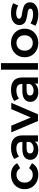

<svg xmlns="http://www.w3.org/2000/svg" viewBox="1512 -2294 789 3852"><g transform="rotate(-90 1906.0 -367.5)"><path d="M328 7Q201 7 119 -70Q37 -147 37 -267Q37 -388 118.5 -464.5Q200 -541 328 -541Q408 -541 468 -508.5Q528 -476 558 -415L458 -357Q412 -431 327 -431Q258 -431 213.5 -386.5Q169 -342 169 -267Q169 -192 213.5 -148Q258 -104 327 -104Q412 -104 458 -178L558 -120Q528 -59 468 -26Q408 7 328 7Z M992 0V-65Q946 7 825 7Q734 7 680 -37.5Q626 -82 626 -153Q626 -226 680 -269.5Q734 -313 849 -313H985V-319Q985 -433 853 -433Q758 -433 693 -381L643 -475Q729 -541 870 -541Q989 -541 1052.5 -484Q1116 -427 1116 -312V0ZM754 -159Q754 -126 780.5 -106.5Q807 -87 853 -87Q899 -87 934.5 -107.5Q970 -128 985 -167V-228H860Q754 -228 754 -159Z M1405 0 1177 -535H1312L1475 -144L1643 -535H1769L1540 0Z M2155 0V-65Q2109 7 1988 7Q1897 7 1843 -37.5Q1789 -82 1789 -153Q1789 -226 1843 -269.5Q1897 -313 2012 -313H2148V-319Q2148 -433 2016 -433Q1921 -433 1856 -381L1806 -475Q1892 -541 2033 -541Q2152 -541 2215.5 -484Q2279 -427 2279 -312V0ZM1917 -159Q1917 -126 1943.5 -106.5Q1970 -87 2016 -87Q2062 -87 2097.5 -107.5Q2133 -128 2148 -167V-228H2023Q1917 -228 1917 -159Z M2435 0V-742H2566V0Z M2970 7Q2846 7 2765 -70Q2684 -147 2684 -267Q2684 -387 2765 -464Q2846 -541 2970 -541Q3096 -541 3176.5 -464Q3257 -387 3257 -267Q3257 -147 3176 -70Q3095 7 2970 7ZM2970 -104Q3038 -104 3081.5 -148.5Q3125 -193 3125 -267Q3125 -342 3081.5 -386.5Q3038 -431 2970 -431Q2903 -431 2859.5 -386Q2816 -341 2816 -267Q2816 -193 2859.5 -148.5Q2903 -104 2970 -104Z M3542 7Q3477 7 3414.5 -9.5Q3352 -26 3315 -52L3364 -150Q3443 -98 3550 -98Q3659 -98 3659 -155Q3659 -178 3634.5 -191Q3610 -204 3573.5 -208Q3537 -212 3494.5 -221Q3452 -230 3415.5 -243Q3379 -256 3354.5 -289.5Q3330 -323 3330 -373Q3330 -449 3394 -495Q3458 -541 3568 -541Q3691 -541 3769 -495L3721 -397Q3652 -437 3567 -437Q3513 -437 3485 -421Q3457 -405 3457 -379Q3457 -355 3481.5 -341Q3506 -327 3542.5 -322.5Q3579 -318 3621.5 -308.5Q3664 -299 3700.5 -286Q3737 -273 3761.5 -240.5Q3786 -208 3786 -159Q3786 -83 3720.5 -38Q3655 7 3542 7Z"/></g></svg>

Font: Belfius21
Style: Bold
Weight: 700
Designer: Montserrat's base design by Julieta Ulanovsky, modified by Coast SPRL for Belfius Bank NV.
Foundry: Montserrat's base design by Julieta Ulanovsky, modified by Coast SPRL for Belfius Bank NV.
Version: Version 2.000;FEAKit 1.0